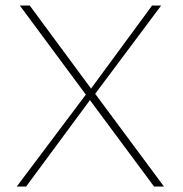

<svg xmlns="http://www.w3.org/2000/svg" viewBox="-20 -678 665 698"><path d="M41 0 292 -334 52 -658H88L311 -356L533 -658H566L326 -337L576 0H540L307 -314L75 0Z"/></svg>

Font: Ysabeau Office Thin
Style: Regular
Weight: 250
Designer: Christian Thalmann (Catharsis Fonts)
Version: Version 2.001;gftools[0.9.30]; featfreeze: tnum,lnum,ss02